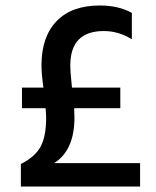

<svg xmlns="http://www.w3.org/2000/svg" viewBox="-20 -679 567 699"><path d="M250 -285 251 -250Q251 -132 177 -85H490V0H56V-82Q108 -108 128 -145.5Q148 -183 148 -250Q148 -261 146 -285H60V-360H138Q131 -411 131 -441Q131 -545 186 -602Q241 -659 343 -659Q412 -659 460 -632V-536Q412 -566 358 -566Q236 -566 236 -441Q236 -416 242 -360H418V-285Z"/></svg>

Font: Hind Colombo Medium
Style: Regular
Weight: 500
Designer: Jyotish Sonowal, Aditi Pimprikar
Foundry: Indian Type Foundry
Version: Version 1.000;PS 1.0;hotconv 1.0.86;makeotf.lib2.5.63406; tt